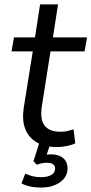

<svg xmlns="http://www.w3.org/2000/svg" viewBox="-20 -655 413 867"><path d="M238 9Q181 9 144.5 -13Q108 -35 93.5 -74Q79 -113 87 -167L128 -423H32L43 -486H138L161 -635H242L219 -486H373L362 -423H208L169 -175Q160 -114 182 -87Q204 -60 253 -60Q270 -60 285 -63.5Q300 -67 312 -71L320 -8Q307 -1 283.5 4Q260 9 238 9ZM165 192Q139 192 116 187Q93 182 77 173L94 129Q112 137 128 141Q144 145 167 145Q194 145 211.5 135Q229 125 229 106Q229 94 220 87Q211 80 194 80Q184 80 173 81.5Q162 83 146 89L131 73L161 -20H212L187 55L163 49Q176 46 187.5 44Q199 42 209 42Q232 42 249 49Q266 56 275.5 70.5Q285 85 285 105Q285 144 251 168Q217 192 165 192Z"/></svg>

Font: Nunito Sans 12pt ExtraLight 12pt
Style: Italic
Weight: 400
Italic angle: -9°
Version: Version 3.101;gftools[0.9.27]